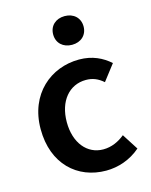

<svg xmlns="http://www.w3.org/2000/svg" viewBox="-110 -782 682 866"><g transform="rotate(-15 231.0 -349.0)"><path d="M278 12C334 12 392 -7 439 -48L391 -123C363 -100 329 -84 290 -84C215 -84 162 -148 162 -245C162 -343 216 -407 294 -407C325 -407 350 -397 375 -375L432 -449C396 -481 350 -504 288 -504C156 -504 40 -409 40 -245C40 -82 144 12 278 12ZM276 -576C318 -576 347 -603 347 -643C347 -683 318 -710 276 -710C234 -710 205 -683 205 -643C205 -603 234 -576 276 -576Z"/></g></svg>

Font: Source Sans Pro Semibold
Style: Regular
Weight: 600
Designer: Paul D. Hunt
Foundry: Adobe Systems Incorporated
Version: Version 3.006;hotconv 1.0.111;makeotfexe 2.5.65597